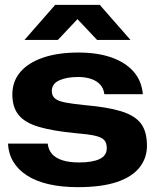

<svg xmlns="http://www.w3.org/2000/svg" viewBox="-20 -763 643 793"><path d="M302 10Q233 10 180 -2.5Q127 -15 91 -38.5Q55 -62 35 -95Q15 -128 13 -170H177Q180 -144 195 -127Q210 -110 238 -101Q266 -92 307 -92Q361 -92 391 -106Q421 -120 421 -151Q421 -174 409.5 -185.5Q398 -197 370 -203Q342 -209 292 -213Q198 -222 140.5 -239Q83 -256 57 -288Q31 -320 31 -373Q31 -426 63 -464.5Q95 -503 156.5 -524.5Q218 -546 304 -546Q382 -546 439.5 -526Q497 -506 531 -468Q565 -430 570 -374H411Q408 -398 394 -413.5Q380 -429 356.5 -437Q333 -445 303 -445Q255 -445 224.5 -431Q194 -417 194 -387Q194 -367 207.5 -356Q221 -345 250.5 -339.5Q280 -334 328 -329Q423 -321 480 -303.5Q537 -286 562 -253Q587 -220 587 -161Q587 -110 556 -71Q525 -32 462 -11Q399 10 302 10ZM81 -598 208 -743H392L519 -598H381L300 -684L219 -598Z"/></svg>

Font: Mona Sans Expanded
Style: Bold
Weight: 700
Width: 7
Designer: Deni Anggara
Foundry: GitHub
Version: Version 2.000